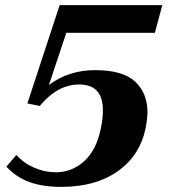

<svg xmlns="http://www.w3.org/2000/svg" viewBox="-20 -720 659 750"><path d="M5 -69 44 -115Q72 -83 113.5 -65Q155 -47 198 -47Q261 -47 309 -90.5Q357 -134 374 -219Q382 -257 382 -289Q382 -390 289 -390Q205 -390 135 -306L87 -316L213 -700H614L585 -592H239L171 -388Q248 -446 352 -446Q460 -446 508 -401Q556 -356 556 -282Q556 -257 549 -220Q527 -113 440.5 -51.5Q354 10 220 10Q146 10 94.5 -9Q43 -28 5 -69Z"/></svg>

Font: Trirong ExtraBold
Style: Italic
Weight: 800
Italic angle: -12°
Designer: Katatrad Team
Foundry: CadsonDemak
Version: Version 1.001